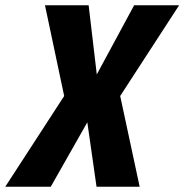

<svg xmlns="http://www.w3.org/2000/svg" viewBox="-70 -710 701 730"><path d="M174 -345 101 -690H267L298 -427L440 -690H611L387 -345L461 0H297L262 -245L123 0H-50Z"/></svg>

Font: Decalotype ExtraBold Italic
Style: Regular
Weight: 800
Italic angle: -12°
Designer: Alfredo Marco Pradil
Foundry: Alfredo Marco Pradil
Version: Version 1.0